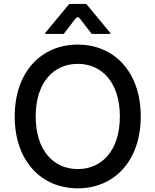

<svg xmlns="http://www.w3.org/2000/svg" viewBox="-20 -969 808 998"><path d="M457 -792.6H553.3V-797.9L428.3 -948.5H339.8L215.2 -797.9V-792.6H311.1L373.9 -874.3C379.3 -881.4 388.5 -881.4 393.8 -874.3ZM711.6 -363.6C711.6 -596.2 572.4 -737.2 384.2 -737.2C195.3 -737.2 56.5 -596.2 56.5 -363.6C56.5 -131.4 195.3 9.9 384.2 9.9C572.4 9.9 711.6 -131 711.6 -363.6ZM603 -363.6C603 -186.4 509.2 -90.2 384.2 -90.2C258.9 -90.2 165.5 -186.4 165.5 -363.6C165.5 -540.8 258.9 -637.1 384.2 -637.1C509.2 -637.1 603 -540.8 603 -363.6Z"/></svg>

Font: RA Harald Medium
Style: Regular
Weight: 500
Designer: Rasmus Andersson
Foundry: rsms
Version: Version 3.000;hotconv 1.0.109;makeotfexe 2.5.65596